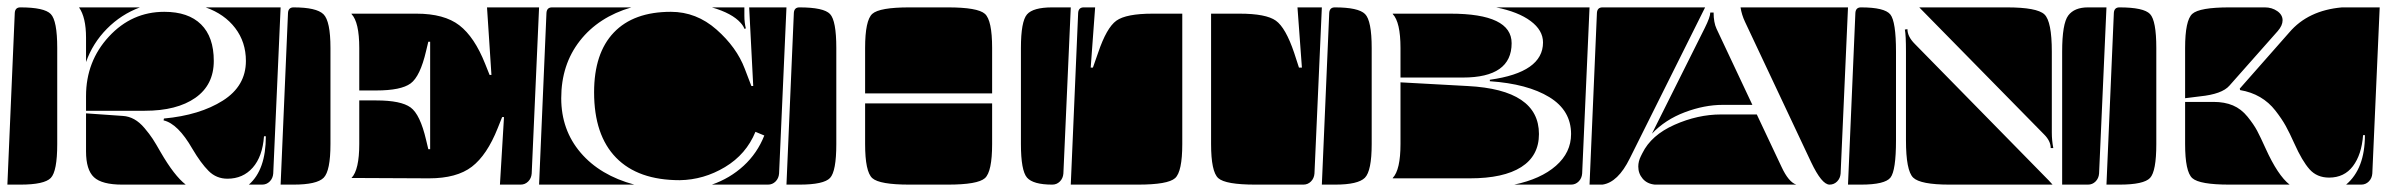

<svg xmlns="http://www.w3.org/2000/svg" viewBox="-20 -510 6465 520"><path d="M0 -10 20 -475Q21 -490 35 -490Q100 -490 117.5 -472Q135 -454 135 -380V-120Q135 -46 117.5 -28Q100 -10 35 -10ZM194 -490H359Q308 -471 269.5 -432Q231 -393 213 -342V-408Q213 -463 194 -490ZM423 -184 424 -189Q521 -198 583.5 -237.5Q646 -277 646 -345Q646 -396 617 -434Q588 -472 537 -490H740L720 -40Q719 -27 710.5 -18.5Q702 -10 690 -10H654Q700 -50 700 -141H695Q691 -86 664.5 -56Q638 -26 596 -26Q566 -26 545 -47Q524 -68 501 -107Q462 -175 423 -184ZM213 -100V-203L313 -196Q329 -195 343.5 -187Q358 -179 371.5 -163Q385 -147 393.5 -134Q402 -121 415 -98Q452 -34 483 -10H311Q256 -10 234.5 -30Q213 -50 213 -100ZM213 -210V-250Q213 -344 275 -411Q337 -478 425 -478Q490 -478 524.5 -444Q559 -410 559 -345Q559 -280 509 -245Q459 -210 372 -210Z M932 -28Q953 -50 953 -120V-238H999Q1066 -238 1092 -219Q1118 -200 1134 -131L1140 -106H1145V-397H1140L1134 -372Q1118 -303 1092 -284Q1066 -265 999 -265H953V-380Q953 -450 932 -472V-473H1108Q1183 -473 1224 -441.5Q1265 -410 1294 -337L1306 -307H1311L1299 -490H1440L1420 -40Q1419 -27 1410.5 -18.5Q1402 -10 1390 -10H1334L1345 -193H1340L1328 -163Q1299 -90 1258 -58.5Q1217 -27 1142 -27ZM740 -10 760 -475Q761 -490 775 -490Q837 -490 856 -471.5Q875 -453 875 -380V-120Q875 -47 856.5 -28.5Q838 -10 775 -10Z M1440 -10 1460 -475Q1461 -490 1475 -490H1690Q1601 -464 1550.5 -399.5Q1500 -335 1500 -244Q1500 -158 1552.5 -96.5Q1605 -35 1698 -10ZM1589 -260Q1589 -366 1642.5 -422Q1696 -478 1797 -478Q1866 -478 1920.5 -430Q1975 -382 1997 -324L2015 -277H2020L2009 -490H2110L2090 -40Q2089 -27 2080.5 -18.5Q2072 -10 2060 -10H1908Q1957 -27 1994 -61Q2031 -95 2050 -143L2026 -153Q2001 -92 1943.5 -57.5Q1886 -23 1821 -22Q1708 -22 1648.5 -83Q1589 -144 1589 -260ZM1908 -490H1996V-467Q1996 -449 2000 -433L1996 -432Q1994 -439 1986 -448Q1963 -474 1908 -490Z M2323 -120V-230H2667V-120Q2667 -45 2647.5 -27.5Q2628 -10 2547 -10H2443Q2362 -10 2342.5 -27.5Q2323 -45 2323 -120ZM2745 -120V-380Q2745 -452 2761.5 -471Q2778 -490 2830 -490H2880L2860 -40Q2859 -27 2850.5 -18.5Q2842 -10 2830 -10Q2778 -10 2761.5 -29Q2745 -48 2745 -120ZM2323 -257V-380Q2323 -455 2342.5 -472.5Q2362 -490 2443 -490H2547Q2628 -490 2647.5 -472.5Q2667 -455 2667 -380V-257ZM2110 -10 2130 -475Q2131 -490 2145 -490Q2211 -490 2228 -472Q2245 -454 2245 -380V-120Q2245 -46 2228 -28Q2211 -10 2145 -10Z M2880 -10 2900 -475Q2901 -490 2915 -490H2946L2934 -327H2940L2954 -367Q2977 -435 3003.5 -454Q3030 -473 3102 -473H3182V-120Q3182 -45 3162.5 -27.5Q3143 -10 3062 -10ZM3260 -120V-473H3337Q3409 -473 3435.5 -454Q3462 -435 3485 -367L3498 -327H3506L3494 -490H3560L3540 -40Q3539 -27 3530.5 -18.5Q3522 -10 3510 -10H3380Q3299 -10 3279.5 -27.5Q3260 -45 3260 -120Z M4015 -290V-294Q4159 -314 4159 -395Q4159 -428 4125.5 -453Q4092 -478 4032 -490H4285L4265 -40Q4264 -27 4255.5 -18.5Q4247 -10 4235 -10H4081Q4153 -25 4194 -61Q4235 -97 4235 -147Q4235 -211 4176 -247Q4117 -283 4015 -290ZM3560 -10 3580 -475Q3581 -490 3595 -490Q3659 -490 3677 -472Q3695 -454 3695 -380V-120Q3695 -47 3676.5 -28.5Q3658 -10 3596 -10ZM3752 -27V-28Q3773 -50 3773 -120V-287L3955 -277Q4148 -267 4148 -147Q4148 -88 4100 -57.5Q4052 -27 3961 -27ZM3752 -473H3908Q4074 -473 4074 -393Q4074 -300 3942 -300H3773V-380Q3773 -450 3752 -472Z M4285 -10 4305 -475Q4306 -490 4320 -490H4598L4394 -81Q4362 -16 4320 -10ZM4694 -490H4985L4965 -40Q4964 -27 4955.5 -18.5Q4947 -10 4935 -10Q4914 -10 4885 -71L4706 -451Q4697 -470 4694 -490ZM4417 -59Q4417 -73 4424 -87L4428 -95Q4452 -144 4515 -172Q4578 -200 4641 -200H4738L4805 -58Q4824 -17 4845 -10H4462Q4441 -12 4429 -26Q4417 -40 4417 -59ZM4454 -148 4597 -434Q4612 -464 4612 -476H4621Q4621 -449 4629 -432L4726 -226H4646Q4596 -226 4543 -206Q4490 -186 4454 -148Z M5565 -10V-370Q5565 -446 5581.5 -468Q5598 -490 5635 -490H5685L5665 -40Q5664 -27 5655.5 -18.5Q5647 -10 5635 -10ZM5139 -430 5146 -431Q5146 -411 5166 -391L5529 -21Q5534 -16 5539 -10H5260Q5181 -10 5161.5 -29Q5142 -48 5142 -130V-370Q5142 -415 5139 -430ZM5178 -490H5415Q5497 -490 5517 -471Q5537 -452 5537 -370V-151Q5537 -130 5541 -109H5534Q5534 -128 5516 -146ZM4985 -10 5005 -475Q5006 -490 5020 -490Q5084 -490 5099.5 -471Q5115 -452 5115 -370V-130Q5115 -48 5100 -29Q5085 -10 5020 -10Z M6046 -270 6180 -422Q6231 -482 6323 -490H6425L6405 -40Q6404 -27 6395.5 -18.5Q6387 -10 6375 -10H6334Q6385 -53 6385 -144H6380Q6376 -91 6352.5 -60Q6329 -29 6288 -29Q6255 -29 6235 -51.5Q6215 -74 6194 -121Q6181 -150 6170.5 -169Q6160 -188 6142.5 -210.5Q6125 -233 6101 -247Q6077 -261 6047 -266ZM5898 -120V-234H5975Q6005 -234 6027.5 -224.5Q6050 -215 6067 -194Q6084 -173 6093 -156Q6102 -139 6116 -108Q6149 -35 6181 -10H6018Q5937 -10 5917.5 -27.5Q5898 -45 5898 -120ZM5898 -244V-380Q5898 -455 5917.5 -472.5Q5937 -490 6018 -490H6114Q6133 -490 6147.5 -480Q6162 -470 6162 -455Q6162 -441 6149 -426L6018 -278Q5998 -255 5938 -249ZM5685 -10 5705 -475Q5706 -490 5720 -490Q5786 -490 5803 -472Q5820 -454 5820 -380V-120Q5820 -46 5803 -28Q5786 -10 5720 -10Z"/></svg>

Font: PrimecolorCV1
Style: Medium
Weight: 500
Designer: gluk
Foundry: gluk
Version: Version 0.672